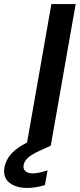

<svg xmlns="http://www.w3.org/2000/svg" viewBox="-105 -720 394 949"><path d="M26 0 149 -700H269L146 0ZM29 209Q-5 209 -33 198Q-61 187 -75 164.5Q-89 142 -83 106Q-77 79 -61 55Q-45 31 -11.5 8Q22 -15 78 -37L129 -57L146 0L89 26Q50 44 32.5 60.5Q15 77 12 95Q8 115 20.5 126Q33 137 57 137Q72 137 90.5 133Q109 129 130 122L117 195Q97 201 74.5 205Q52 209 29 209Z"/></svg>

Font: DM Sans 20pt SemiBold
Style: Italic
Weight: 600
Italic angle: -10°
Version: Version 4.004;gftools[0.9.30]